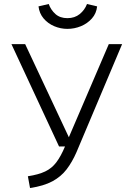

<svg xmlns="http://www.w3.org/2000/svg" viewBox="-20 -924 655 954"><path d="M586.7 -704.6 360 -167.7Q338.5 -118.5 310.8 -82.3Q283.1 -46.2 240.3 -23.1Q197.4 0 129.2 10.3L118.5 -48.2Q171.8 -56.4 204.6 -72.1Q237.4 -87.7 259.7 -117.2Q282.1 -146.7 303.1 -196.4H273.3L36.9 -704.6H105.1L322.1 -242.1L520.5 -704.6ZM314.9 -780.5Q281 -780.5 249.5 -793.8Q217.9 -807.2 196.7 -832.3Q175.4 -857.4 171.3 -892.3L222.1 -904.1Q232.8 -874.4 255.6 -854.1Q278.5 -833.8 314.9 -833.8Q351.3 -833.8 376.2 -854.1Q401 -874.4 412.3 -904.1L462.6 -892.3Q459 -857.4 436.7 -832.3Q414.4 -807.2 382.1 -793.8Q349.7 -780.5 314.9 -780.5Z"/></svg>

Font: Fira Code Light
Style: Regular
Weight: 300
Monospace: yes
Designer: Carrois Corporate, Edenspiekermann AG, Nikita Prokopov
Foundry: Carrois Corporate, Edenspiekermann AG, Nikita Prokopov
Version: Version 6.000; ttfautohint (v1.8.2) -l 8 -r 50 -G 200 -x 14 